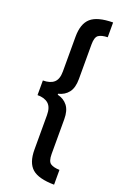

<svg xmlns="http://www.w3.org/2000/svg" viewBox="-186 -888 725 1110"><g transform="rotate(20 177.0 -333.0)"><path d="M38 -378Q83 -378 106 -398.5Q129 -419 129 -466V-680Q129 -760 169 -795.5Q209 -831 305 -832V-741Q268 -740 249.5 -727.5Q231 -715 231 -670V-457Q231 -403 208.5 -374Q186 -345 147 -336V-330Q186 -321 208.5 -292Q231 -263 231 -210V4Q231 49 249.5 61.5Q268 74 305 75V166Q209 165 169 130Q129 95 129 14V-198Q129 -246 105.5 -267Q82 -288 38 -288Z"/></g></svg>

Font: Noto Sans Devanagari UI ExtraCondensed SemiBold
Style: Regular
Weight: 600
Width: 2
Designer: Jelle Bosma - Monotype Design Team
Foundry: Monotype Imaging Inc.
Version: Version 2.004; ttfautohint (v1.8.4.7-5d5b)